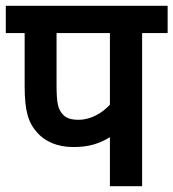

<svg xmlns="http://www.w3.org/2000/svg" viewBox="-20 -642 598 662"><path d="M470 -528H558V-622H0V-528H65V-344C65 -258 78 -218 109 -184C135 -155 176 -135 233 -135C287 -135 323 -147 359 -169V0H470ZM359 -528V-281C334 -254 295 -229 251 -229C226 -229 209 -234 197 -247C180 -265 175 -286 175 -350V-528Z"/></svg>

Font: Noto Sans SemiCondensed SemiBold
Style: Italic
Weight: 600
Width: 4
Italic angle: -12°
Designer: Monotype Design Team
Foundry: Monotype Imaging Inc.
Version: Version 2.013